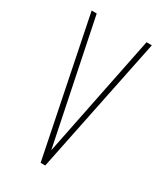

<svg xmlns="http://www.w3.org/2000/svg" viewBox="-154 -656 619 721"><g transform="rotate(30 155.0 -295.5)"><path d="M145 0 25 -591H47L158 -51H154L263 -591H286L165 0Z"/></g></svg>

Font: Alumni Sans Thin
Style: Regular
Weight: 100
Designer: Robert E. Leuschke
Foundry: Robert E. Leuschke
Version: Version 1.018